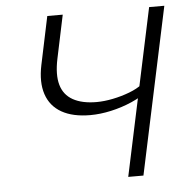

<svg xmlns="http://www.w3.org/2000/svg" viewBox="-49 -706 742 755"><g transform="rotate(-5 322.0 -329.0)"><path d="M427 0 567 -658H627L487 0ZM300 -255Q231 -255 187 -280Q143 -305 127 -353Q111 -401 125 -468L165 -658H226L190 -487Q177 -425 188.5 -384.5Q200 -344 236 -324Q272 -304 329 -304Q359 -304 393.5 -311Q428 -318 459.5 -330Q491 -342 511 -358L533 -332Q505 -309 465 -291.5Q425 -274 382 -264.5Q339 -255 300 -255Z"/></g></svg>

Font: Ysabeau Office Light
Style: Italic
Weight: 300
Italic angle: -12°
Designer: Christian Thalmann (Catharsis Fonts)
Version: Version 2.001;gftools[0.9.30]; featfreeze: tnum,lnum,ss02